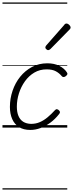

<svg xmlns="http://www.w3.org/2000/svg" viewBox="-20 -1030 590 1550"><path d="M225 19Q170 19 133.5 -4Q97 -27 78.5 -69Q60 -111 60 -167Q60 -234 81.5 -297.5Q103 -361 143 -410.5Q183 -460 238.5 -489.5Q294 -519 362 -519Q418 -519 458.5 -498.5Q499 -478 519 -447Q526 -438 524 -431Q522 -424 511 -415Q502 -408 493 -408Q484 -408 478 -416Q459 -439 431 -454.5Q403 -470 356 -470Q301 -470 257 -444Q213 -418 181.5 -374Q150 -330 133 -276.5Q116 -223 116 -169Q116 -125 129 -94Q142 -63 167.5 -47Q193 -31 231 -30Q269 -30 301.5 -44Q334 -58 364.5 -83.5Q395 -109 424 -141Q432 -150 441 -148Q450 -146 456 -139Q463 -133 464 -125.5Q465 -118 457 -109Q424 -67 385.5 -39Q347 -11 306.5 4Q266 19 225 19ZM368 -625Q363 -625 354.5 -632Q346 -639 346 -646Q346 -650 347.5 -654Q349 -658 353 -663L497 -827Q502 -835 507 -837.5Q512 -840 517 -840Q524 -840 531.5 -835Q539 -830 544.5 -822.5Q550 -815 550 -808Q550 -803 548 -799.5Q546 -796 542 -792L387 -634Q377 -625 368 -625ZM0 490H523V500H0ZM0 -20H523V0H0ZM0 -505H523V-500H0ZM0 -1010H523V-1000H0Z"/></svg>

Font: Playwrite US Trad Guides
Style: Regular
Weight: 400
Designer: Veronika Burian, José Scaglione
Foundry: TypeTogether
Version: Version 1.003